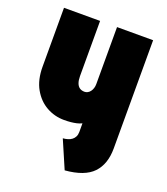

<svg xmlns="http://www.w3.org/2000/svg" viewBox="-133 -793 786 905"><g transform="rotate(20 260.0 -340.5)"><path d="M479 -157V-700H298V-414Q298 -403 295 -393.5Q292 -384 286.5 -376.5Q281 -369 273.5 -365Q266 -361 258 -361Q243 -361 233 -368Q223 -375 218 -389Q213 -403 213 -423V-700H32V-405Q32 -339 57.5 -294Q83 -249 124 -226Q165 -203 213 -203Q231 -203 246 -204.5Q261 -206 274.5 -209Q288 -212 300 -218V-175Q300 -161 295 -151Q290 -141 281.5 -134.5Q273 -128 261.5 -124.5Q250 -121 237 -120L297 19Q394 11 436.5 -33.5Q479 -78 479 -157Z"/></g></svg>

Font: Advent Pro Black
Style: Regular
Weight: 900
Version: Version 3.000